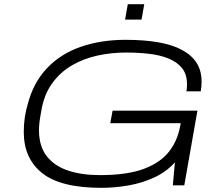

<svg xmlns="http://www.w3.org/2000/svg" viewBox="-20 -889 1056 921"><path d="M466 12Q271 12 182.5 -58.5Q94 -129 94 -256Q94 -293 99 -326Q104 -359 113 -389Q140 -493 205.5 -562Q271 -631 367.5 -664.5Q464 -698 582 -698Q669 -698 737 -686.5Q805 -675 852 -650Q899 -625 923 -587.5Q947 -550 947 -497Q947 -487 946 -475Q945 -463 943 -451H874Q876 -460 876.5 -469Q877 -478 877 -485Q877 -533 853 -562.5Q829 -592 788 -608.5Q747 -625 694.5 -631Q642 -637 585 -637Q514 -637 447.5 -622.5Q381 -608 325 -575.5Q269 -543 230 -489Q191 -435 178 -357Q175 -338 172.5 -324.5Q170 -311 169 -300.5Q168 -290 167.5 -281.5Q167 -273 167 -265Q167 -187 204.5 -139.5Q242 -92 307.5 -70.5Q373 -49 459 -49Q590 -49 670 -79Q750 -109 791 -162Q832 -215 844 -283L847 -298H509L520 -358H927L864 0H809L819 -110Q777 -64 719.5 -37.5Q662 -11 596.5 0.5Q531 12 466 12ZM580 -795 593 -869H672L659 -795Z"/></svg>

Font: Archivo Expanded ExtraLight
Style: Italic
Weight: 250
Width: 7
Italic angle: -10°
Designer: Hector Gatti
Foundry: Omnibus-Type
Version: Version 2.001